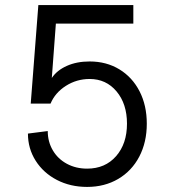

<svg xmlns="http://www.w3.org/2000/svg" viewBox="-20 -720 670 756"><path d="M90 -194 168 -204Q168 -162 188 -128Q208 -94 243.5 -75Q279 -56 323 -56Q394 -56 437 -105Q480 -154 480 -233Q480 -311 439 -360Q398 -409 333 -409Q282 -409 239.5 -382Q197 -355 179 -312H101L131 -700H505V-627H200L184 -413Q204 -443 243 -460.5Q282 -478 333 -478Q399 -478 450 -447Q501 -416 529.5 -360.5Q558 -305 558 -233Q558 -160 528.5 -103.5Q499 -47 445.5 -15.5Q392 16 323 16Q257 16 204 -11.5Q151 -39 120.5 -87Q90 -135 90 -194Z"/></svg>

Font: MedMera Sans
Style: Regular
Weight: 400
Designer: Kasper Nordkvist
Foundry: UNCUT.wtf
Version: Version 1.300